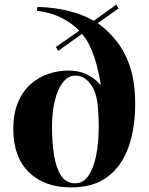

<svg xmlns="http://www.w3.org/2000/svg" viewBox="-20 -804 649 838"><path d="M290 14Q174 14 106 -52.5Q38 -119 38 -240Q38 -308 58.5 -357Q79 -406 113.5 -436.5Q148 -467 191 -481.5Q234 -496 279 -496Q324 -496 358.5 -479.5Q393 -463 417 -435H420Q414 -473 403.5 -514Q393 -555 377 -592.5Q361 -630 338 -656L234 -582L224 -599L326 -670Q295 -702 249.5 -725.5Q204 -749 141 -757L144 -774Q214 -772 277 -757Q340 -742 389 -713L488 -784L497 -767L407 -703Q454 -669 491 -621.5Q528 -574 549 -507.5Q570 -441 570 -351Q570 -244 541 -162Q512 -80 450.5 -33Q389 14 290 14ZM308 -4Q343 -4 365.5 -36Q388 -68 399.5 -124.5Q411 -181 411 -254Q411 -296 407 -340.5Q403 -385 388 -416Q375 -442 355 -458Q335 -474 308 -474Q278 -474 255 -445Q232 -416 219.5 -365.5Q207 -315 207 -251Q207 -182 216 -126Q225 -70 247 -37Q269 -4 308 -4Z"/></svg>

Font: Literata 72pt
Style: Bold
Weight: 700
Designer: Latin by Veronika Burian and Jose Scaglione. Greek by Irene Vlachou. Cyrillic by Vera Evstafieva.
Foundry: TypeTogether
Version: Version 3.002